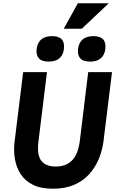

<svg xmlns="http://www.w3.org/2000/svg" viewBox="-20 -1139 702 1169"><path d="M454 -1119H642L478 -964H368ZM203 -840Q213 -919 297 -919Q379 -919 369 -840Q365 -804 341.5 -784Q318 -764 278 -764Q234 -764 216.5 -784Q199 -804 203 -840ZM455 -840Q465 -919 549 -919Q631 -919 621 -840Q617 -804 593.5 -784Q570 -764 530 -764Q486 -764 468.5 -784Q451 -804 455 -840ZM69 -278 121 -700H266L214 -277Q204 -195 231.5 -160Q259 -125 320 -125Q381 -125 418 -161.5Q455 -198 466 -281L517 -700H662L610 -278Q603 -224 582 -172.5Q561 -121 524 -79.5Q487 -38 432 -14Q377 10 302 10Q229 10 180.5 -14Q132 -38 105.5 -79.5Q79 -121 70.5 -172.5Q62 -224 69 -278Z"/></svg>

Font: Haskoy ExtraBold
Style: Italic
Weight: 800
Designer: Ertekin Erdin
Foundry: Ertekin Erdin
Version: Version 2.000; ttfautohint (v1.8.4.7-5d5b)